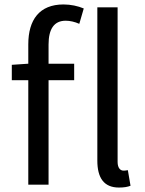

<svg xmlns="http://www.w3.org/2000/svg" viewBox="-20 -829 650 862"><path d="M107 -543 33 -538V-469H107V0H198V-469H313V-543H198V-629C198 -699 223 -736 275 -736C294 -736 316 -731 336 -722L356 -791C330 -802 298 -809 265 -809C157 -809 107 -740 107 -630ZM554 -65C544 -63 539 -63 534 -63C521 -63 508 -74 508 -102V-796H417V-108C417 -31 446 13 514 13C538 13 553 10 566 5Z"/></svg>

Font: Noto Sans T Chinese Regular
Style: Regular
Weight: 400
Designer: Ryoko NISHIZUKA (kana & ideographs); Paul D. Hunt (Latin, Greek & Cyrillic); Wenlong ZHANG (bopomofo); Sandoll Communica
Foundry: Adobe Systems Incorporated
Version: Version 1.000;PS 1;hotconv 1.0.78;makeotf.lib2.5.61930